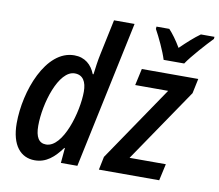

<svg xmlns="http://www.w3.org/2000/svg" viewBox="-83 -865 1113 975"><g transform="rotate(10 473.0 -378.0)"><path d="M712 -606H818C845 -647 912 -721 945 -755L946 -766H876C845 -744 812 -714 776 -679C755 -715 732 -746 713 -766H647L646 -754C667 -716 699 -649 712 -606ZM485 0H796L815 -86H628L886 -465L902 -541H611L592 -455H762L499 -68ZM198 -79C161 -79 143 -108 143 -166C143 -281 197 -460 280 -460C322 -460 341 -428 341 -376C341 -273 286 -79 198 -79ZM155 10C214 10 254 -25 293 -78H296L289 0H374L535 -760H429L391 -580C383 -544 378 -503 374 -472H370C352 -518 317 -550 262 -550C115 -550 33 -325 33 -160C33 -46 83 10 155 10Z"/></g></svg>

Font: Noto Sans Display SemiCondensed Medium
Style: Italic
Weight: 500
Width: 4
Italic angle: -12°
Designer: Monotype Design Team
Foundry: Monotype Imaging Inc.
Version: Version 1.900